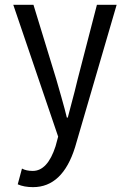

<svg xmlns="http://www.w3.org/2000/svg" viewBox="-20 -561 540 798"><path d="M117.2 216.8Q80.1 216.8 53.7 205.1L71.3 139.6Q88.9 149.4 116.2 149.4Q177.7 149.4 210.9 46.9L221.7 6.8L35.2 -541H119.1L213.9 -231.4Q218.8 -214.8 234.9 -158.2Q251 -101.6 257.8 -72.3H261.7Q297.9 -208 302.7 -231.4L382.8 -541H464.8L292 50.8Q240.2 216.8 117.2 216.8Z"/></svg>

Font: GenEi Gothic M SemiLight
Style: Regular
Weight: 350
Designer: o_tamon (Modified); [Source Han Sans]
Ryoko NISHIZUKA  (kana & ideographs); Paul D. Hunt (Latin, Greek & Cyrillic); Wenl
Version: Version 1.1a;Original Version 1.004